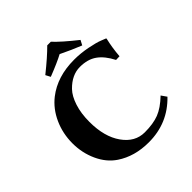

<svg xmlns="http://www.w3.org/2000/svg" viewBox="-223 -987 1152 1152"><g transform="rotate(-45 353.0 -411.5)"><path d="M524.9 -714.8 508.8 -684.1Q443.8 -710 376 -743.2Q332 -719.2 242.2 -684.1L226.1 -714.8Q311 -782.7 360.8 -833H391.1Q434.1 -786.6 524.9 -714.8ZM414.1 -658.2Q468.3 -658.2 524.7 -647.2Q581.1 -636.2 609.9 -624.5L639.2 -612.8L641.1 -609.9Q626 -545.9 621.1 -480L590.8 -479Q558.6 -542 515.9 -572.5Q473.1 -603 407.2 -603Q374 -603 342 -588.1Q310.1 -573.2 280.5 -542.7Q251 -512.2 232.9 -456.5Q214.8 -400.9 214.8 -329.1Q214.8 -203.1 269 -126.5Q323.2 -49.8 405.8 -49.8Q477.5 -49.8 525.9 -68.4Q574.2 -86.9 628.9 -139.2L652.8 -105Q542 10.3 379.9 9.8Q260.7 9.8 174.8 -47.9Q116.7 -86.9 84.2 -158Q51.8 -229 51.8 -310.1Q51.8 -393.1 84.5 -465.6Q117.2 -538.1 175.8 -584Q271 -658.2 414.1 -658.2Z"/></g></svg>

Font: Linux Biolinum
Style: Bold
Weight: 700
Designer: Philipp H. Poll
Foundry: Philipp H. Poll
Version: Version 1.3.2 ; ttfautohint (v0.9)